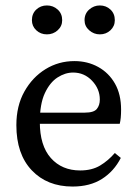

<svg xmlns="http://www.w3.org/2000/svg" viewBox="-20 -673 509 704"><path d="M246 11Q153 11 96.5 -48.5Q40 -108 40 -214Q40 -285 69.5 -337.5Q99 -390 147 -419.5Q195 -449 253 -449Q301 -449 340 -427.5Q379 -406 401.5 -366.5Q424 -327 424 -271Q424 -238 419 -219H77V-260H291Q324 -260 335 -273.5Q346 -287 346 -308Q346 -347 317.5 -377Q289 -407 248 -407Q219 -407 191 -389Q163 -371 144.5 -331.5Q126 -292 126 -226Q126 -139 166.5 -93.5Q207 -48 274 -48Q317 -48 347 -66Q377 -84 401 -112L423 -94Q398 -45 354 -17Q310 11 246 11ZM152 -547Q129 -547 113 -562Q97 -577 97 -599Q97 -623 113 -638Q129 -653 152 -653Q175 -653 191.5 -638Q208 -623 208 -599Q208 -577 191.5 -562Q175 -547 152 -547ZM346 -547Q324 -547 307 -562Q290 -577 290 -599Q290 -623 307 -638Q324 -653 346 -653Q369 -653 385 -638Q401 -623 401 -599Q401 -577 385 -562Q369 -547 346 -547Z"/></svg>

Font: Lisu Bosa Light
Style: Regular
Weight: 300
Designer: David Morse, Annie Olsen, Victor Gaultney, Frank Grießhammer (Latin)
Foundry: SIL International
Version: Version 2.000